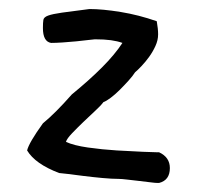

<svg xmlns="http://www.w3.org/2000/svg" viewBox="-20 -392 439 425"><path d="M332 13H329Q324 13 312.5 11.5Q301 10 287.5 8.5Q274 7 261.5 5.5Q249 4 243 4Q228 4 206.5 2Q185 0 165 -2.5Q145 -5 129.5 -7Q114 -9 111 -9Q58 -29 40 -59Q44 -76 75 -119Q102 -141 139 -183Q177 -214 205.5 -242.5Q234 -271 251 -297Q240 -301 225.5 -303Q211 -305 190 -305Q188 -305 176 -303.5Q164 -302 149 -300.5Q134 -299 118.5 -298Q103 -297 93 -297Q75 -300 75 -330Q75 -342 76 -348Q77 -354 86.5 -357.5Q96 -361 117 -364Q138 -367 178 -372Q207 -372 247 -365.5Q287 -359 327 -345Q330 -328 330 -316Q330 -303 324 -290Q318 -277 310 -266Q302 -255 293.5 -246Q285 -237 279 -232Q274 -224 264.5 -213.5Q255 -203 245 -193Q235 -183 225 -175.5Q215 -168 209 -166Q203 -158 190.5 -146.5Q178 -135 164.5 -122Q151 -109 139.5 -97Q128 -85 126 -78Q143 -70 174.5 -65.5Q206 -61 238.5 -59Q271 -57 296.5 -56Q322 -55 326 -55H332Q356 -44 356 -20Q356 7 332 13Z"/></svg>

Font: Gaegu
Style: Accents-Regular
Weight: 400
Designer: JIKJI
Foundry: JIKJI
Version: Version 1.00